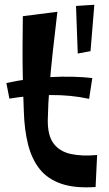

<svg xmlns="http://www.w3.org/2000/svg" viewBox="-20 -785 458 807"><path d="M381.8 1Q295.2 7 237.9 -12.6Q180.5 -32.2 147.1 -74Q113.8 -115.8 98.1 -177.2Q82.5 -238.8 80.2 -316.5Q77.2 -392 75.9 -459.2Q74.5 -526.5 74.8 -589.8Q75 -653 76 -717L221.2 -735.5Q210.8 -647.2 202.1 -569.5Q193.5 -491.8 187.9 -420.6Q182.2 -349.5 180.8 -279.8Q180.2 -216 204.9 -182.4Q229.5 -148.8 276.5 -138.1Q323.5 -127.5 388.2 -133.5ZM354.5 -369.5Q277.2 -386.5 190.2 -385.5Q103.2 -384.5 19.5 -370.5L6.8 -436Q96.5 -456 192 -461Q287.5 -466 368 -457ZM306.8 -560 299.5 -760 376.5 -765 360.5 -570Z"/></svg>

Font: Marhey Light
Style: Regular
Weight: 300
Designer: Nur Syamsi & Bustanul Arifin
Foundry: Namelatype
Version: Version 1.000